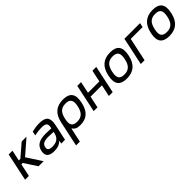

<svg xmlns="http://www.w3.org/2000/svg" viewBox="281 -1784 3260 3260"><g transform="rotate(-45 1910.5 -154.5)"><path d="M160 -500 54 0H145L194 -229H227L377 0H499L323 -270L588 -500H472L247 -307H210L251 -500Z M900 -509C842 -509 786 -501 724 -486L708 -410C767 -423 825 -430 875 -430C976 -430 1008 -403 989 -315L986 -302C926 -306 884 -307 859 -307C696 -307 619 -259 596 -150C573 -42 627 9 751 9C830 9 884 -11 927 -52H933L922 0H1013L1075 -290C1108 -447 1059 -509 900 -509ZM687 -150C700 -212 746 -237 849 -237C878 -237 927 -235 971 -232L966 -209C946 -115 887 -68 783 -68C703 -68 675 -93 687 -150Z M1657 -244 1659 -256C1695 -425 1633 -509 1470 -509C1308 -509 1211 -425 1175 -256L1078 200H1169L1224 -55H1231C1257 -15 1291 9 1375 9C1530 9 1620 -72 1657 -244ZM1265 -247 1266 -253C1292 -376 1347 -430 1453 -430C1559 -430 1594 -376 1568 -253L1567 -247C1540 -124 1483 -70 1377 -70C1271 -70 1238 -124 1265 -247Z M1701 0H1792L1837 -211H2110L2065 0H2157L2263 -500H2171L2126 -289H1853L1898 -500H1807L1762 -289L1754 -250Z M2306 -256 2304 -244C2268 -75 2330 9 2492 9C2655 9 2752 -75 2788 -244L2790 -256C2826 -425 2765 -509 2602 -509C2440 -509 2342 -425 2306 -256ZM2396 -247 2397 -253C2423 -376 2479 -430 2585 -430C2692 -430 2725 -376 2699 -253L2698 -247C2671 -124 2616 -70 2509 -70C2403 -70 2369 -124 2396 -247Z M2832 0H2923L3013 -422H3298L3314 -500H2938L2928 -450Z M3327 -256 3325 -244C3289 -75 3351 9 3513 9C3676 9 3773 -75 3809 -244L3811 -256C3847 -425 3786 -509 3623 -509C3461 -509 3363 -425 3327 -256ZM3417 -247 3418 -253C3444 -376 3500 -430 3606 -430C3713 -430 3746 -376 3720 -253L3719 -247C3692 -124 3637 -70 3530 -70C3424 -70 3390 -124 3417 -247Z"/></g></svg>

Font: LT Wave Text Italic
Style: Regular
Weight: 400
Designer: Daniel Lyons
Version: Version 2.5 (Glyphs App)